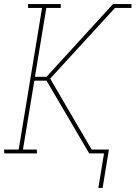

<svg xmlns="http://www.w3.org/2000/svg" viewBox="-20 -755 667 945"><path d="M464 170 492 0H419L209 -358H149L93 -19H161L162 0H1L0 -19H72L187 -716H118V-735H279V-716H208L152 -377H209L536 -735H627V-716H546L227 -368L431 -19H516L485 170Z"/></svg>

Font: Iosevka HT Thin Extended
Style: Italic
Weight: 100
Width: 7
Italic angle: -9°
Monospace: yes
Designer: Belleve Invis
Foundry: Belleve Invis
Version: Version 32.3.0; ttfautohint (v1.8.4)